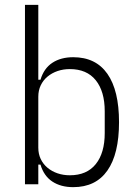

<svg xmlns="http://www.w3.org/2000/svg" viewBox="-20 -760 558 792"><path d="M83 -740H138V-431H147Q161 -478 196 -501Q231 -524 282 -524Q375 -524 423 -455.5Q471 -387 471 -256Q471 -125 423 -56.5Q375 12 282 12Q231 12 196 -11Q161 -34 147 -81H138V0H83ZM268 -37Q338 -37 375 -83Q412 -129 412 -211V-301Q412 -383 375 -429Q338 -475 268 -475Q241 -475 217.5 -467Q194 -459 176 -444Q158 -429 148 -408Q138 -387 138 -361V-151Q138 -125 148 -104Q158 -83 176 -68Q194 -53 217.5 -45Q241 -37 268 -37Z"/></svg>

Font: IBM Plex Sans Cond Light
Style: Regular
Weight: 300
Width: 3
Designer: Mike Abbink, Paul van der Laan, Pieter van Rosmalen
Foundry: Bold Monday
Version: Version 1.3